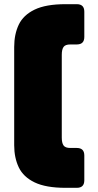

<svg xmlns="http://www.w3.org/2000/svg" viewBox="-20 -820 469 920"><path d="M348 80H294Q200 80 146 54Q92 28 70 -18Q48 -64 48 -124V-595Q48 -656 70 -702Q92 -748 146 -774Q200 -800 294 -800H348Q384 -800 384 -764V-643Q384 -607 348 -607H317Q293 -607 284.5 -595Q276 -583 276 -557V-161Q276 -135 284.5 -123Q293 -111 317 -111H348Q384 -111 384 -75V44Q384 80 348 80Z"/></svg>

Font: Bungee Spice
Style: Regular
Weight: 400
Designer: David Jonathan Ross
Foundry: David Jonathan Ross
Version: Version 2.000